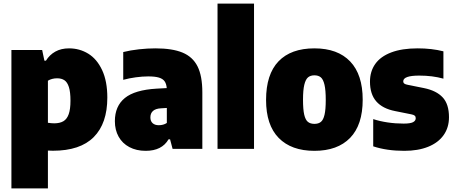

<svg xmlns="http://www.w3.org/2000/svg" viewBox="-20 -828 2531 1068"><path d="M43.5 -550H214.5L227 -490.5H235.5Q255.5 -523 287.8 -541Q320 -559 364 -559Q422.5 -559 470.8 -529.5Q519 -500 548 -438.2Q577 -376.5 577 -285Q577 -141.5 501.5 -65.5Q426 10.5 274 10.5Q263.5 10.5 246.5 9.5V220H43.5ZM372 -268Q372 -316.5 363.2 -343.8Q354.5 -371 338.2 -381.8Q322 -392.5 297.5 -392.5Q283.5 -392.5 270 -389Q256.5 -385.5 246.5 -379V-145Q267.5 -142 281.5 -142Q313 -142 332.8 -153.8Q352.5 -165.5 362.2 -193Q372 -220.5 372 -268Z M1105.5 -314V0H940L926 -53H917.5Q880.5 11 790.5 11Q738.5 11 699.5 -9.8Q660.5 -30.5 639.8 -67.8Q619 -105 619 -154Q619 -237.5 674.5 -282.8Q730 -328 852 -335L907.5 -338Q905.5 -362 895.5 -376Q885.5 -390 863.8 -396.5Q842 -403 804.5 -403Q772.5 -403 735.5 -398Q698.5 -393 665.5 -384V-538.5Q705.5 -548.5 753.2 -553.8Q801 -559 844.5 -559Q938.5 -559 995.2 -535.5Q1052 -512 1078.8 -458.8Q1105.5 -405.5 1105.5 -314ZM908 -144V-227.5L875.5 -225.5Q846 -224 831.2 -211Q816.5 -198 816.5 -175Q816.5 -154 829 -142.8Q841.5 -131.5 863 -131.5Q889 -131.5 908 -144Z M1190 0V-808H1393V0Z M1460 -272Q1460 -414.5 1529.2 -486.8Q1598.5 -559 1729 -559Q1858.5 -559 1928 -486Q1997.5 -413 1997.5 -273.5Q1997.5 -133 1927.5 -61Q1857.5 11 1729 11Q1600.5 11 1530.2 -60.8Q1460 -132.5 1460 -272ZM1792 -272Q1792 -326.5 1785 -356.5Q1778 -386.5 1764.5 -397.8Q1751 -409 1729 -409Q1707 -409 1693.5 -397.8Q1680 -386.5 1672.8 -357Q1665.5 -327.5 1665.5 -273.5Q1665.5 -219.5 1672.2 -190.2Q1679 -161 1692.8 -150Q1706.5 -139 1729 -139Q1751.5 -139 1765 -150Q1778.5 -161 1785.2 -189.8Q1792 -218.5 1792 -272Z M2056 -14V-165.5Q2092.5 -153.5 2136.2 -147Q2180 -140.5 2225 -140.5Q2262 -140.5 2277.2 -148.2Q2292.5 -156 2292.5 -170.5Q2292.5 -179.5 2287 -184.5Q2281.5 -189.5 2268 -192L2178.5 -210Q2108.5 -223.5 2073.2 -263.8Q2038 -304 2038 -374Q2038 -431 2067.5 -472.5Q2097 -514 2156.5 -536.5Q2216 -559 2303 -559Q2382 -559 2446.5 -542.5V-390.5Q2386 -407.5 2312 -407.5Q2223 -407.5 2223 -375.5Q2223 -367.5 2229 -363Q2235 -358.5 2249 -356L2338.5 -338Q2407.5 -324 2442.5 -286.2Q2477.5 -248.5 2477.5 -176Q2477.5 -118.5 2447.5 -76.2Q2417.5 -34 2361.5 -11.5Q2305.5 11 2229 11Q2131.5 11 2056 -14Z"/></svg>

Font: Encode Sans Semi Condensed Black
Style: Regular
Weight: 900
Width: 4
Designer: Multiple Designers
Foundry: Impallari Type
Version: Version 2.000